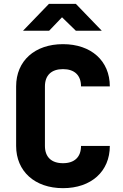

<svg xmlns="http://www.w3.org/2000/svg" viewBox="-20 -970 640 1000"><path d="M100 -810H236L303 -880L375 -810H510L375 -950H235ZM308 10C455 10 552 -77 552 -210H402C402 -152 368 -120 308 -120C248 -120 214 -152 214 -210V-520C214 -578 248 -610 308 -610C368 -610 402 -578 402 -520H552C552 -653 455 -740 308 -740C161 -740 64 -653 64 -520V-210C64 -78 161 10 308 10Z"/></svg>

Font: JetBrains Mono ExtraBold
Style: Regular
Weight: 800
Monospace: yes
Designer: Philipp Nurullin, Konstantin Bulenkov
Foundry: JetBrains
Version: Version 2.305